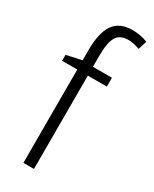

<svg xmlns="http://www.w3.org/2000/svg" viewBox="-199 -815 694 866"><g transform="rotate(30 148.5 -382.5)"><path d="M145 -486V0H90V-486H11V-517L90 -534V-587Q90 -678 120.5 -721.5Q151 -765 218 -765Q260 -765 297 -750L283 -705Q250 -717 222 -717Q180 -717 162.5 -687.5Q145 -658 145 -587V-532H244V-486Z"/></g></svg>

Font: Noto Sans Display Light Narrow
Style: Regular
Weight: 300
Width: 4
Designer: Monotype Design team
Foundry: Monotype Imaging Inc.
Version: Version 1.000